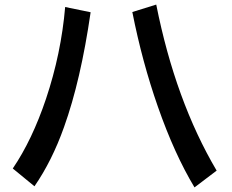

<svg xmlns="http://www.w3.org/2000/svg" viewBox="-20 -794 1020 843"><path d="M36.1 -54.2Q121.1 -179.2 182.1 -360.4Q248.5 -558.6 266.1 -763.2L377.9 -740.2Q334.5 -440.4 261.2 -236.3Q208.5 -87.9 131.3 23.9ZM834 28.8Q745.6 -118.2 673.3 -325.2Q604.5 -521.5 561 -741.2L666 -773.9Q750 -351.6 931.2 -44.9Z"/></svg>

Font: BIZ UDPGothic
Style: Bold
Weight: 700
Designer: TypeBank Co., Ltd.
Foundry: Morisawa Inc.
Version: Version 1.051